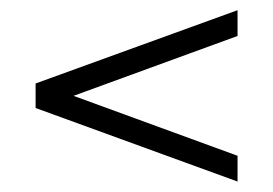

<svg xmlns="http://www.w3.org/2000/svg" viewBox="-20 -424 528 371"><path d="M122.1 -238.8 439 -123V-73.2L48.8 -215.3V-262.7L439 -404.3V-354.5Z"/></svg>

Font: Libertinage
Style: f
Weight: 400
Designer: OSP
Foundry: OSP
Version: Version 1.0; 2008; OFL relea